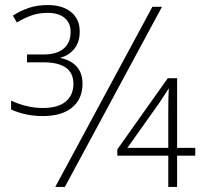

<svg xmlns="http://www.w3.org/2000/svg" viewBox="-20 -741 803 761"><path d="M150 -281Q114 -281 82 -288Q50 -295 24 -307V-342Q55 -328 86 -320.5Q117 -313 150 -313Q210 -313 240.5 -338.5Q271 -364 271 -409Q271 -494 152 -494H87V-525H152Q205 -525 232.5 -548.5Q260 -572 260 -615Q260 -650 236 -670Q212 -690 169 -690Q133 -690 104 -679.5Q75 -669 47 -652L31 -679Q60 -698 93.5 -709.5Q127 -721 169 -721Q228 -721 262 -693Q296 -665 296 -616Q296 -574 274.5 -547.5Q253 -521 221 -513V-511Q262 -502 284.5 -476.5Q307 -451 307 -409Q307 -349 266 -315Q225 -281 150 -281ZM199 0 584 -714H622L237 0ZM647 0V-124H445V-149L645 -431H682V-155H754V-124H682V0ZM485 -155H647V-305Q647 -328 647.5 -349.5Q648 -371 649 -391Q640 -376 631 -363Q622 -350 612 -334Z"/></svg>

Font: Noto Sans ExtraLight
Style: Regular
Weight: 200
Designer: Monotype Design Team
Foundry: Monotype Imaging Inc.
Version: Version 2.007